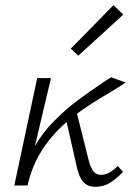

<svg xmlns="http://www.w3.org/2000/svg" viewBox="-20 -713 508 738"><path d="M281 -499 252 -526 416 -693 454 -657ZM433 -75 453 -52Q423 -22 399.5 -8.5Q376 5 347 5Q315 5 298 -16Q281 -37 271 -90L236 -244Q116 -140 86 0H35L123 -413H176L114 -151Q145 -205 189 -249Q233 -293 275.5 -325Q318 -357 382 -400Q390 -405 396 -409Q402 -413 407 -416L463 -396Q444 -383 427.5 -373Q411 -363 400 -356Q332 -317 276 -276L319 -104Q328 -68 339 -54.5Q350 -41 369 -41Q399 -41 433 -75Z"/></svg>

Font: Ysabeau Infant Semilight
Style: Italic
Weight: 300
Italic angle: -12°
Designer: Christian Thalmann (Catharsis Fonts)
Version: Version 0.003